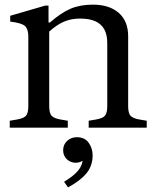

<svg xmlns="http://www.w3.org/2000/svg" viewBox="-20 -550 664 827"><path d="M22 0V-30L52 -35Q82 -40 92 -51.5Q102 -63 102 -94V-392Q102 -424 88 -437.5Q74 -451 24 -457V-482L175 -526H189V-453H195Q243 -495 284 -512.5Q325 -530 380 -530Q451 -530 491.5 -494.5Q532 -459 532 -394V-94Q532 -63 542 -51.5Q552 -40 582 -35L612 -30V0H362V-30L392 -35Q422 -40 432 -51.5Q442 -63 442 -94V-364Q442 -401 429 -424Q416 -447 390.5 -458.5Q365 -470 325 -470Q286 -470 255 -456.5Q224 -443 192 -414V-94Q192 -63 202 -51.5Q212 -40 242 -35L272 -30V0ZM273 257 256 233Q299 207 318 183Q337 159 337 128L360 96Q360 120 344.5 135.5Q329 151 306 151Q284 151 268 136Q252 121 252 97Q252 73 269 57Q286 41 311 41Q345 41 362 65Q379 89 379 119Q379 165 351.5 197.5Q324 230 273 257Z"/></svg>

Font: Hedvig Letters Serif 24pt 24pt
Style: Regular
Weight: 400
Version: Version 1.000